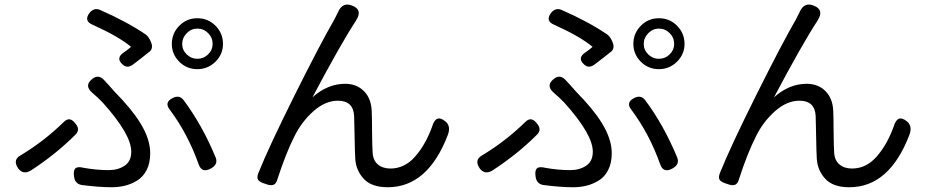

<svg xmlns="http://www.w3.org/2000/svg" viewBox="-20 -786 4040 832"><path d="M835 -662.1Q808.6 -662.1 789.1 -642.1Q769.5 -622.1 769.5 -595.7Q769.5 -569.3 789.1 -550.3Q808.6 -531.2 835 -531.2Q862.3 -531.2 881.8 -550.3Q901.4 -569.3 901.4 -595.7Q901.4 -623 881.8 -642.6Q862.3 -662.1 835 -662.1ZM835 -707Q881.8 -707 914.1 -674.3Q946.3 -641.6 946.3 -595.7Q946.3 -550.8 913.6 -518.6Q880.9 -486.3 835 -486.3Q789.1 -486.3 756.8 -518.6Q724.6 -550.8 724.6 -595.7Q724.6 -641.6 756.8 -674.3Q789.1 -707 835 -707ZM413.1 -743.2Q529.3 -692.4 611.3 -636.7Q624 -627.9 634.3 -604Q644.5 -580.1 630.9 -564.5Q582 -525.4 555.7 -505.9Q530.3 -487.3 509.8 -507.8Q480.5 -535.2 517.6 -559.6Q531.2 -568.4 547.9 -583Q494.1 -627.9 383.8 -677.7Q340.8 -694.3 368.2 -730.5Q387.7 -753.9 413.1 -743.2ZM587.9 -252.9Q630.9 -183.6 630.9 -122.1Q630.9 -79.1 615.2 -48.8Q599.6 -18.6 573.2 -2.9Q546.9 12.7 520 19Q493.2 25.4 463.9 25.4Q408.2 25.4 334 15.6Q304.7 10.7 300.8 -21.5Q296.9 -47.9 307.1 -56.6Q317.4 -65.4 343.8 -58.6Q399.4 -48.8 451.2 -48.8Q491.2 -48.8 520 -67.9Q548.8 -86.9 548.8 -128.9Q548.8 -204.1 424.8 -341.8Q404.3 -363.3 378.9 -384.8Q344.7 -415 377.9 -442.4Q406.2 -466.8 431.6 -438.5Q450.2 -418.9 475.6 -389.6Q550.8 -313.5 587.9 -252.9ZM840.8 -74.2Q793.9 -206.1 715.8 -310.5Q690.4 -342.8 728.5 -361.3Q756.8 -376 775.4 -352.5Q856.4 -244.1 915 -102.5Q925.8 -73.2 893.6 -55.7Q854.5 -34.2 840.8 -74.2ZM307.6 -203.1Q221.7 -117.2 113.3 -46.9Q80.1 -27.3 58.6 -56.6Q34.2 -92.8 68.4 -112.3Q170.9 -173.8 256.8 -257.8Q282.2 -283.2 306.6 -251Q329.1 -224.6 307.6 -203.1Z M1099.6 -36.1Q1144.5 -148.4 1256.8 -373.5Q1369.1 -598.6 1429.7 -703.1L1445.3 -734.4Q1464.8 -778.3 1505.9 -761.7Q1552.7 -744.1 1523.4 -698.2Q1523.4 -697.3 1522.9 -697.3Q1522.5 -697.3 1522.5 -696.3Q1457 -596.7 1334 -364.3Q1399.4 -422.9 1475.6 -422.9Q1525.4 -422.9 1557.1 -391.1Q1588.9 -359.4 1590.8 -303.7Q1591.8 -284.2 1592.3 -217.8Q1592.8 -151.4 1594.7 -125Q1596.7 -90.8 1617.7 -73.2Q1638.7 -55.7 1671.9 -55.7Q1733.4 -55.7 1778.8 -107.4Q1824.2 -159.2 1852.5 -237.3Q1869.1 -293.9 1910.2 -259.8Q1934.6 -240.2 1920.9 -202.1Q1834 25.4 1660.2 25.4Q1589.8 25.4 1556.2 -11.2Q1522.5 -47.9 1519.5 -97.7Q1517.6 -127.9 1516.6 -193.4Q1515.6 -258.8 1514.6 -282.2Q1511.7 -349.6 1444.3 -349.6Q1389.6 -349.6 1338.4 -304.2Q1287.1 -258.8 1255.9 -195.3Q1218.8 -122.1 1182.6 -10.7Q1176.8 10.7 1164.6 15.1Q1152.3 19.5 1129.9 10.7Q1106.4 3.9 1099.1 -5.9Q1091.8 -15.6 1099.6 -36.1Z M2835 -662.1Q2808.6 -662.1 2789.1 -642.1Q2769.5 -622.1 2769.5 -595.7Q2769.5 -569.3 2789.1 -550.3Q2808.6 -531.2 2835 -531.2Q2862.3 -531.2 2881.8 -550.3Q2901.4 -569.3 2901.4 -595.7Q2901.4 -623 2881.8 -642.6Q2862.3 -662.1 2835 -662.1ZM2835 -707Q2881.8 -707 2914.1 -674.3Q2946.3 -641.6 2946.3 -595.7Q2946.3 -550.8 2913.6 -518.6Q2880.9 -486.3 2835 -486.3Q2789.1 -486.3 2756.8 -518.6Q2724.6 -550.8 2724.6 -595.7Q2724.6 -641.6 2756.8 -674.3Q2789.1 -707 2835 -707ZM2413.1 -743.2Q2529.3 -692.4 2611.3 -636.7Q2624 -627.9 2634.3 -604Q2644.5 -580.1 2630.9 -564.5Q2582 -525.4 2555.7 -505.9Q2530.3 -487.3 2509.8 -507.8Q2480.5 -535.2 2517.6 -559.6Q2531.2 -568.4 2547.9 -583Q2494.1 -627.9 2383.8 -677.7Q2340.8 -694.3 2368.2 -730.5Q2387.7 -753.9 2413.1 -743.2ZM2587.9 -252.9Q2630.9 -183.6 2630.9 -122.1Q2630.9 -79.1 2615.2 -48.8Q2599.6 -18.6 2573.2 -2.9Q2546.9 12.7 2520 19Q2493.2 25.4 2463.9 25.4Q2408.2 25.4 2334 15.6Q2304.7 10.7 2300.8 -21.5Q2296.9 -47.9 2307.1 -56.6Q2317.4 -65.4 2343.8 -58.6Q2399.4 -48.8 2451.2 -48.8Q2491.2 -48.8 2520 -67.9Q2548.8 -86.9 2548.8 -128.9Q2548.8 -204.1 2424.8 -341.8Q2404.3 -363.3 2378.9 -384.8Q2344.7 -415 2377.9 -442.4Q2406.2 -466.8 2431.6 -438.5Q2450.2 -418.9 2475.6 -389.6Q2550.8 -313.5 2587.9 -252.9ZM2840.8 -74.2Q2793.9 -206.1 2715.8 -310.5Q2690.4 -342.8 2728.5 -361.3Q2756.8 -376 2775.4 -352.5Q2856.4 -244.1 2915 -102.5Q2925.8 -73.2 2893.6 -55.7Q2854.5 -34.2 2840.8 -74.2ZM2307.6 -203.1Q2221.7 -117.2 2113.3 -46.9Q2080.1 -27.3 2058.6 -56.6Q2034.2 -92.8 2068.4 -112.3Q2170.9 -173.8 2256.8 -257.8Q2282.2 -283.2 2306.6 -251Q2329.1 -224.6 2307.6 -203.1Z M3099.6 -36.1Q3144.5 -148.4 3256.8 -373.5Q3369.1 -598.6 3429.7 -703.1L3445.3 -734.4Q3464.8 -778.3 3505.9 -761.7Q3552.7 -744.1 3523.4 -698.2Q3523.4 -697.3 3522.9 -697.3Q3522.5 -697.3 3522.5 -696.3Q3457 -596.7 3334 -364.3Q3399.4 -422.9 3475.6 -422.9Q3525.4 -422.9 3557.1 -391.1Q3588.9 -359.4 3590.8 -303.7Q3591.8 -284.2 3592.3 -217.8Q3592.8 -151.4 3594.7 -125Q3596.7 -90.8 3617.7 -73.2Q3638.7 -55.7 3671.9 -55.7Q3733.4 -55.7 3778.8 -107.4Q3824.2 -159.2 3852.5 -237.3Q3869.1 -293.9 3910.2 -259.8Q3934.6 -240.2 3920.9 -202.1Q3834 25.4 3660.2 25.4Q3589.8 25.4 3556.2 -11.2Q3522.5 -47.9 3519.5 -97.7Q3517.6 -127.9 3516.6 -193.4Q3515.6 -258.8 3514.6 -282.2Q3511.7 -349.6 3444.3 -349.6Q3389.6 -349.6 3338.4 -304.2Q3287.1 -258.8 3255.9 -195.3Q3218.8 -122.1 3182.6 -10.7Q3176.8 10.7 3164.6 15.1Q3152.3 19.5 3129.9 10.7Q3106.4 3.9 3099.1 -5.9Q3091.8 -15.6 3099.6 -36.1Z"/></svg>

Font: GenSenMaruGothic TW TTF Regular
Style: Regular
Weight: 400
Version: Version 1.301